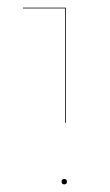

<svg xmlns="http://www.w3.org/2000/svg" viewBox="-20 -577 287 502"><path d="M150 -555H40V-557H152V-256H150ZM141 -102Q141 -109 148 -109Q155 -109 155 -102Q155 -95 148 -95Q141 -95 141 -102Z"/></svg>

Font: FiraGO Two
Style: Regular
Weight: 100
Designer: bBox Type
Foundry: bBox Type GmbH
Version: Version 1.001